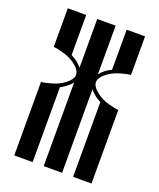

<svg xmlns="http://www.w3.org/2000/svg" viewBox="-147 -890 814 981"><g transform="rotate(20 260.0 -400.0)"><path d="M210 -454Q185 -425 150 -407V0H50V-400Q69 -401 104 -411Q139 -421 162 -437Q206 -467 206 -495Q206 -523 162 -553Q139 -569 104 -579Q69 -589 50 -590V-800H150V-582Q189 -562 210 -535V-800H310V-535Q333 -566 370 -582V-800H470V-590Q451 -589 416 -579Q381 -569 358 -553Q314 -523 314 -495Q314 -467 358 -437Q381 -421 416 -411Q451 -401 470 -400V0H370V-407Q337 -422 310 -454V0H210Z"/></g></svg>

Font: Oglavie Unicode
Style: Normal
Weight: 400
Version: Version 1.1